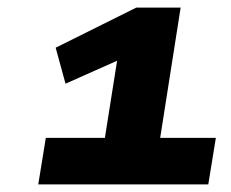

<svg xmlns="http://www.w3.org/2000/svg" viewBox="-20 -725 610 507"><path d="M81 -238 101 -361H257L291 -576L335 -585L153 -504L127 -599L340 -705H457L403 -361H550L530 -238Z"/></svg>

Font: Nunito Sans 7pt Expanded Black
Style: Italic
Weight: 900
Width: 7
Italic angle: -9°
Designer: Vernon Adams
Foundry: Vernon Adams
Version: Version 3.101;gftools[0.9.27]